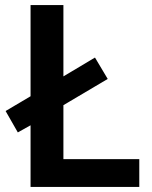

<svg xmlns="http://www.w3.org/2000/svg" viewBox="-20 -734 596 754"><path d="M100 0H527V-109H229V-321L403 -424L353 -508L229 -434V-714H100V-356L2 -298L50 -214L100 -242Z"/></svg>

Font: Noto Sans Lao SemiBold
Style: Regular
Weight: 600
Designer: Monotype Design Team
Foundry: Monotype Imaging Inc.
Version: Version 2.003